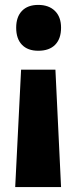

<svg xmlns="http://www.w3.org/2000/svg" viewBox="-20 -583 311 783"><path d="M229 -470Q229 -425 205 -400.5Q181 -376 136 -376Q93 -376 69.5 -400.5Q46 -425 46 -470Q46 -514 69.5 -538.5Q93 -563 136 -563Q179 -563 204 -538.5Q229 -514 229 -470ZM66 -299H206L229 180H42Z"/></svg>

Font: Noto Sans Gurmukhi UI ExtraCondensed Black
Style: Regular
Weight: 900
Width: 2
Designer: Jelle Bosma - Monotype Design Team
Foundry: Monotype Imaging Inc.
Version: Version 2.004; ttfautohint (v1.8.4.7-5d5b)